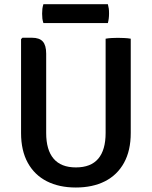

<svg xmlns="http://www.w3.org/2000/svg" viewBox="-20 -864 710 898"><path d="M591.5 -242Q591.5 -159.5 560 -102.5Q528.5 -45.5 471 -16.2Q413.5 13 334.5 13Q256.5 13 199 -16.2Q141.5 -45.5 110 -102.5Q78.5 -159.5 78.5 -242V-681L85 -687.5H129.5Q164.5 -687.5 180.2 -669.8Q196 -652 196 -613V-242Q196 -162.5 230.8 -121.8Q265.5 -81 335 -81Q405 -81 439.5 -121.8Q474 -162.5 474 -242V-683Q487.5 -685.5 503 -686.2Q518.5 -687 531 -687Q543.5 -687 560.8 -686.2Q578 -685.5 591.5 -683ZM183 -756Q179.5 -767 178.2 -777Q177 -787 177 -800Q177 -812.5 178.2 -822.8Q179.5 -833 183 -844.5H484.5Q487.5 -833 488.8 -823.8Q490 -814.5 490 -800.5Q490 -776.5 484.5 -756Z"/></svg>

Font: Signika Light Medium
Style: Regular
Weight: 500
Version: Version 2.003;gftools[0.9.32]